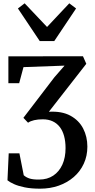

<svg xmlns="http://www.w3.org/2000/svg" viewBox="-20 -889 570 1157"><path d="M221.5 248Q168 248 129 240Q90 232 64.5 220.5Q39 209 25 197.5L32.5 35H97L123 167Q138 180.5 159.2 187Q180.5 193.5 216 193Q265.5 193 301 169.2Q336.5 145.5 355.8 103Q375 60.5 375 3.5Q375 -37 366.2 -69.2Q357.5 -101.5 340 -124Q322.5 -146.5 297 -158.2Q271.5 -170 238 -170Q208.5 -170 185.8 -164.8Q163 -159.5 149 -149.5L121 -179L307.5 -423L369 -493.5L121.5 -484.5L95.5 -387.5H30.5V-549.5L480 -550L500 -504.5L274.5 -215.5Q352.5 -220 404 -192Q455.5 -164 481 -114.8Q506.5 -65.5 506.5 -5.5Q506.5 50.5 485 97.2Q463.5 144 424.5 177.8Q385.5 211.5 333.8 229.8Q282 248 221.5 248ZM219.5 -641.5 88 -838 128.5 -869 263.5 -726.5 397.5 -869 438.5 -838 307 -641.5Z"/></svg>

Font: Merriweather 28pt SemiBold
Style: Regular
Weight: 600
Version: Version 2.100